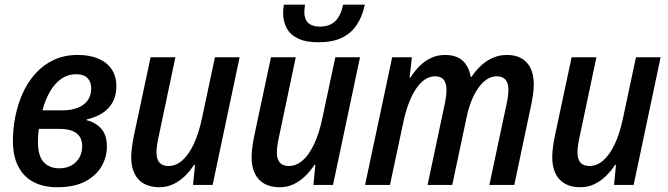

<svg xmlns="http://www.w3.org/2000/svg" viewBox="-20 -783 2829 813"><path d="M222.7 9.8Q163.1 9.8 121.1 -12.7Q79.1 -35.2 56.9 -78.9Q34.7 -122.6 34.7 -186Q34.7 -237.8 44.9 -289.6Q55.2 -341.3 76.2 -388.2Q97.2 -435.1 129.9 -471.4Q162.6 -507.8 207.3 -529.1Q252 -550.3 309.6 -550.3Q359.4 -550.3 396 -534.9Q432.6 -519.5 452.6 -490Q472.7 -460.4 472.7 -418Q472.7 -378.9 457.3 -350.6Q441.9 -322.3 413.8 -304.2Q385.7 -286.1 347.2 -277.3L346.7 -273.9Q383.3 -265.6 408 -238.8Q432.6 -211.9 432.6 -162.1Q432.6 -118.2 410.2 -78.9Q387.7 -39.6 341.1 -14.9Q294.4 9.8 222.7 9.8ZM230.5 -70.3Q261.7 -70.3 283.4 -83Q305.2 -95.7 316.7 -116.9Q328.1 -138.2 328.1 -163.6Q328.1 -187 318.1 -203.4Q308.1 -219.7 286.6 -228.5Q265.1 -237.3 231 -237.3H144.5Q143.1 -225.1 141.8 -211.7Q140.6 -198.2 140.6 -183.6Q140.6 -122.1 165.3 -96.2Q189.9 -70.3 230.5 -70.3ZM159.7 -315.9H246.6Q281.2 -315.9 308.3 -326.2Q335.4 -336.4 350.8 -357.2Q366.2 -377.9 366.2 -409.2Q366.2 -436.5 350.3 -452.6Q334.5 -468.8 302.2 -468.8Q268.1 -468.8 240.5 -450Q212.9 -431.2 192.6 -397Q172.4 -362.8 159.7 -315.9Z M654.3 9.8Q616.2 9.8 589.6 -5.1Q563 -20 549.3 -48.6Q535.6 -77.1 535.6 -117.2Q535.6 -136.2 538.8 -160.4Q542 -184.6 546.9 -208L617.7 -540.5H722.7L652.8 -209.5Q647.9 -188.5 645.3 -170.2Q642.6 -151.9 642.6 -136.7Q642.6 -109.4 655 -94.7Q667.5 -80.1 693.8 -80.1Q725.1 -80.1 752.2 -104Q779.3 -127.9 800.5 -173.1Q821.8 -218.3 835 -281.2L890.1 -540.5H994.6L880.4 0H797.4L805.7 -85H801.8Q784.7 -58.6 762.5 -37.1Q740.2 -15.6 713.4 -2.9Q686.5 9.8 654.3 9.8Z M1164.1 9.8Q1126 9.8 1099.4 -5.1Q1072.8 -20 1059.1 -48.6Q1045.4 -77.1 1045.4 -117.2Q1045.4 -136.2 1048.6 -160.4Q1051.8 -184.6 1056.6 -208L1127.4 -540.5H1232.4L1162.6 -209.5Q1157.7 -188.5 1155 -170.2Q1152.3 -151.9 1152.3 -136.7Q1152.3 -109.4 1164.8 -94.7Q1177.2 -80.1 1203.6 -80.1Q1234.9 -80.1 1262 -104Q1289.1 -127.9 1310.3 -173.1Q1331.5 -218.3 1344.7 -281.2L1399.9 -540.5H1504.4L1390.1 0H1307.1L1315.4 -85H1311.5Q1294.4 -58.6 1272.2 -37.1Q1250 -15.6 1223.1 -2.9Q1196.3 9.8 1164.1 9.8ZM1328.6 -604Q1273.9 -604 1241 -620.4Q1208 -636.7 1193.4 -664.8Q1178.7 -692.9 1178.7 -729Q1178.7 -736.8 1179.7 -746.3Q1180.7 -755.9 1182.1 -763.2H1271.5Q1270.5 -754.9 1269.5 -746.8Q1268.6 -738.8 1268.6 -731Q1268.6 -701.7 1285.2 -686Q1301.8 -670.4 1335.4 -670.4Q1374.5 -670.4 1398.4 -692.4Q1422.4 -714.4 1433.1 -763.2H1524.9Q1513.7 -711.4 1489.5 -676Q1465.3 -640.6 1426 -622.3Q1386.7 -604 1328.6 -604Z M1525.9 0 1640.6 -540.5H1724.1L1714.4 -455.1H1718.3Q1735.4 -481.9 1756.8 -503.4Q1778.3 -524.9 1805.2 -537.6Q1832 -550.3 1864.3 -550.3Q1912.1 -550.3 1938.7 -526.4Q1965.3 -502.4 1973.1 -457.5H1976.6Q1994.1 -483.9 2016.6 -504.9Q2039.1 -525.9 2066.7 -538.1Q2094.2 -550.3 2126 -550.3Q2181.2 -550.3 2210.7 -517.8Q2240.2 -485.4 2240.2 -425.3Q2240.2 -407.2 2237.5 -386.7Q2234.9 -366.2 2230.5 -344.7L2157.7 0H2052.2L2124 -337.9Q2128.4 -356.9 2130.6 -373.5Q2132.8 -390.1 2132.8 -402.8Q2132.8 -431.2 2120.6 -445.6Q2108.4 -460 2083.5 -460Q2061 -460 2041.3 -446.8Q2021.5 -433.6 2004.9 -409.9Q1988.3 -386.2 1975.8 -354.5Q1963.4 -322.8 1955.6 -285.6L1895 0H1790.5L1862.8 -340.8Q1866.7 -359.4 1868.7 -375Q1870.6 -390.6 1870.6 -402.3Q1870.6 -430.7 1858.9 -445.3Q1847.2 -460 1822.3 -460Q1798.3 -460 1777.3 -445.1Q1756.3 -430.2 1739.3 -403.6Q1722.2 -377 1709 -340.6Q1695.8 -304.2 1687 -261.7L1631.3 0Z M2437 9.8Q2398.9 9.8 2372.3 -5.1Q2345.7 -20 2332 -48.6Q2318.4 -77.1 2318.4 -117.2Q2318.4 -136.2 2321.5 -160.4Q2324.7 -184.6 2329.6 -208L2400.4 -540.5H2505.4L2435.5 -209.5Q2430.7 -188.5 2428 -170.2Q2425.3 -151.9 2425.3 -136.7Q2425.3 -109.4 2437.7 -94.7Q2450.2 -80.1 2476.6 -80.1Q2507.8 -80.1 2534.9 -104Q2562 -127.9 2583.3 -173.1Q2604.5 -218.3 2617.7 -281.2L2672.9 -540.5H2777.3L2663.1 0H2580.1L2588.4 -85H2584.5Q2567.4 -58.6 2545.2 -37.1Q2522.9 -15.6 2496.1 -2.9Q2469.2 9.8 2437 9.8Z"/></svg>

Font: Open Sans SemiCondensed SemiBold
Style: Italic
Weight: 600
Width: 4
Italic angle: -12°
Designer: Monotype Design Team
Foundry: Monotype Imaging Inc.
Version: Version 3.000